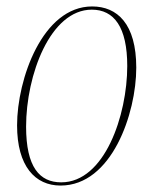

<svg xmlns="http://www.w3.org/2000/svg" viewBox="-20 -566 476 596"><path d="M168 10C327 10 403 -214 403 -356C403 -492 344 -546 266 -546C112 -546 33 -320 33 -177C33 -50 89 10 168 10ZM170 0C103 0 61 -47 61 -173C61 -333 136 -536 265 -536C334 -536 375 -482 375 -361C375 -209 305 0 170 0Z"/></svg>

Font: Noto Serif Display Condensed Thin
Style: Italic
Weight: 100
Width: 3
Italic angle: -12°
Designer: Monotype Design Team
Foundry: Monotype Imaging Inc.
Version: Version 2.009